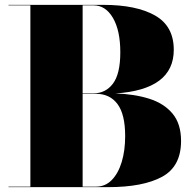

<svg xmlns="http://www.w3.org/2000/svg" viewBox="-20 -770 804 790"><path d="M425 0H15V-2H105V-748H15V-750H405Q541 -750 618 -706.2Q695 -662.5 695 -565Q695 -401 455 -385.5Q533 -383 594 -363.8Q655 -344.5 690 -302.5Q725 -260.5 725 -190Q725 -85 646.8 -42.5Q568.5 0 425 0ZM365 -748H320V-386H365Q414.5 -386 444.8 -426Q475 -466 475 -555Q475 -644.5 444.8 -696.2Q414.5 -748 365 -748ZM375 -384H320V-2H375Q413 -2 439.8 -29.2Q466.5 -56.5 480.8 -103.5Q495 -150.5 495 -210Q495 -299.5 463.5 -341.8Q432 -384 375 -384Z"/></svg>

Font: Bodoni* 96pt Fatface
Style: Regular
Weight: 900
Version: Version 2.3